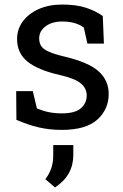

<svg xmlns="http://www.w3.org/2000/svg" viewBox="-20 -558 539 840"><path d="M250 10.3Q196.8 10.3 150.4 -0.5Q104 -11.2 51.8 -33.7L50.8 -159.2H123.5L141.6 -83.5Q168.9 -72.3 194.6 -67.1Q220.2 -62 250 -62Q308.6 -62 334 -84.5Q359.4 -106.9 359.4 -140.1Q359.4 -171.4 333.7 -193.1Q308.1 -214.8 240.7 -230Q145 -252 99.9 -288.8Q54.7 -325.7 54.7 -387.2Q54.7 -430.2 79.6 -464.1Q104.5 -498 148.9 -518.1Q193.4 -538.1 252.4 -538.1Q312.5 -538.1 355.2 -524.4Q397.9 -510.7 429.7 -487.8L434.6 -367.2H362.3L346.7 -437.5Q329.6 -450.2 306.2 -457Q282.7 -463.9 252.4 -463.9Q207.5 -463.9 179.4 -442.9Q151.4 -421.9 151.4 -390.1Q151.4 -371.6 159.4 -357.9Q167.5 -344.2 190.4 -333.3Q213.4 -322.3 257.8 -311.5Q368.2 -285.6 411.9 -245.6Q455.6 -205.6 455.6 -147Q455.6 -80.1 406 -34.9Q356.4 10.3 250 10.3ZM220.7 262.2 178.7 226.1Q196.3 201.7 204.6 177.2Q212.9 152.8 212.9 120.6V76.7H300.8V119.1Q300.8 163.6 281.5 199Q262.2 234.4 220.7 262.2Z"/></svg>

Font: Roboto Slab LO
Style: Regular
Weight: 400
Designer: Google
Version: Version 2.000